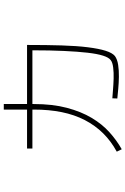

<svg xmlns="http://www.w3.org/2000/svg" viewBox="160 -820 679 1040"><g transform="rotate(-90 500.0 -300.5)"><path d="M486 -5 487 -32Q503 -31 532 -28.5Q561 -26 593.5 -25Q626 -24 654 -27.5Q682 -31 694 -41Q708 -51 718 -82.5Q728 -114 734 -166.5Q740 -219 743.5 -294Q747 -369 747 -465H215V-494H776Q776 -389 773.5 -307Q771 -225 763.5 -165Q756 -105 744.5 -68.5Q733 -32 716 -18Q698 -5 668 -0.5Q638 4 604 3.5Q570 3 538.5 0Q507 -3 486 -5ZM211 19 198 -8Q255 -39 297.5 -82Q340 -125 369 -181Q398 -237 412 -306Q426 -375 426 -458V-620H456V-458Q456 -356 435.5 -278.5Q415 -201 381 -144Q347 -87 303 -47.5Q259 -8 211 19Z"/></g></svg>

Font: Murecho Thin ExtraLight
Style: Regular
Weight: 250
Version: Version 1.010